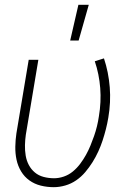

<svg xmlns="http://www.w3.org/2000/svg" viewBox="-20 -768 540 796"><path d="M203 8Q175 8 149 1.5Q123 -5 102 -20Q81 -35 67.5 -57.5Q54 -80 48.5 -106Q43 -132 43.5 -160Q44 -188 48 -215L99 -520H139L87 -209Q84 -188 83.5 -166Q83 -144 86.5 -123Q90 -102 99.5 -84Q109 -66 124.5 -53Q140 -40 161 -34.5Q182 -29 204 -29Q224 -29 244.5 -36Q265 -43 282 -57Q299 -71 312.5 -89Q326 -107 336.5 -126Q347 -145 355 -164.5Q363 -184 370 -204Q377 -224 382 -244.5Q387 -265 390 -286Q400 -345 395.5 -403Q391 -461 373 -514L411 -526Q430 -469 435 -406.5Q440 -344 429 -280Q425 -256 419 -232.5Q413 -209 405.5 -186Q398 -163 387.5 -140Q377 -117 363.5 -95.5Q350 -74 333.5 -54.5Q317 -35 296 -20.5Q275 -6 250.5 1Q226 8 203 8ZM271 -600 305 -748H348L306 -600Z"/></svg>

Font: Iosevka Term Curly Extralight
Style: Italic
Weight: 200
Italic angle: -9°
Designer: Belleve Invis
Foundry: Belleve Invis
Version: Version 32.3.0